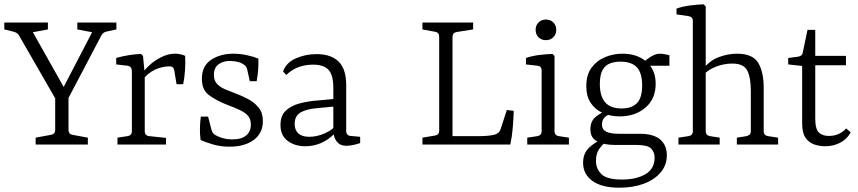

<svg xmlns="http://www.w3.org/2000/svg" viewBox="-20 -673 3994 894"><path d="M248 -196 69 -507Q62 -520 45 -525L0 -536V-568H203V-536L133 -523L289 -246H265L409 -523L340 -536V-568H522V-536L476 -526Q468 -524 462 -520Q456 -516 452 -508L288 -196ZM146 0V-32L216 -45Q237 -48 237 -68V-223H299V-68Q299 -48 319 -45L389 -32V0Z M640 -327Q651 -346 675 -368.5Q699 -391 731 -407Q763 -423 795 -423Q806 -423 819 -420.5Q832 -418 842 -413Q844 -383 841.5 -346.5Q839 -310 833 -281H802L792 -342Q790 -354 785 -359Q780 -364 769 -364Q735 -364 701.5 -348.5Q668 -333 641 -298ZM654 -328V-62Q654 -41 676 -39L753 -31V0H527V-32L573 -39Q594 -42 594 -62V-341Q594 -364 573 -367L521 -373V-403Q548 -411 579 -416Q610 -421 637 -422L646 -412Z M914 -21Q910 -51 911 -79Q912 -107 915 -130H949L963 -75Q968 -53 981 -45Q992 -38 1013.5 -31Q1035 -24 1063 -24Q1105 -24 1126.5 -42.5Q1148 -61 1148 -93Q1148 -118 1135.5 -133Q1123 -148 1098 -160Q1073 -172 1035 -186Q985 -206 952.5 -230.5Q920 -255 920 -306Q920 -366 963 -394.5Q1006 -423 1067 -423Q1098 -423 1130 -416Q1162 -409 1183 -400Q1184 -373 1182 -347Q1180 -321 1175 -295H1143L1132 -345Q1130 -355 1126 -362Q1122 -369 1111 -375Q1104 -380 1090.5 -384Q1077 -388 1057 -389Q1023 -391 999.5 -375Q976 -359 976 -324Q976 -298 990.5 -282.5Q1005 -267 1027.5 -257.5Q1050 -248 1074 -239Q1107 -227 1136.5 -211Q1166 -195 1185 -171Q1204 -147 1204 -109Q1204 -53 1161.5 -21.5Q1119 10 1049 10Q1007 10 971.5 -0.5Q936 -11 914 -21Z M1401 8Q1353 8 1319.5 -17Q1286 -42 1286 -91Q1286 -135 1311 -158Q1336 -181 1373.5 -191Q1411 -201 1446 -204L1545 -213V-178L1453 -169Q1406 -165 1379 -149Q1352 -133 1352 -96Q1352 -68 1369 -52Q1386 -36 1420 -36Q1456 -36 1493 -52.5Q1530 -69 1548 -94L1556 -78Q1536 -41 1493.5 -16.5Q1451 8 1401 8ZM1298 -340Q1312 -381 1357 -401Q1402 -421 1454 -421Q1522 -421 1557 -386Q1592 -351 1592 -277V-64Q1592 -41 1614 -40L1657 -36V-7Q1650 -4 1629.5 1Q1609 6 1593 6Q1565 6 1550 -11.5Q1535 -29 1532 -58V-263Q1532 -324 1509.5 -348Q1487 -372 1438 -372Q1403 -372 1371.5 -361Q1340 -350 1313 -324Z M2340 -161 2372 -157Q2371 -120 2367.5 -78Q2364 -36 2356 0H1947V-32L2006 -42Q2025 -45 2025 -65V-501Q2025 -522 2006 -525L1947 -536V-568H2183V-536L2107 -524Q2087 -521 2087 -501V-39H2204Q2231 -39 2253 -41Q2275 -43 2289 -48Q2304 -54 2310 -69Z M2562 -63Q2562 -42 2583 -39L2629 -32V0H2435V-32L2481 -39Q2502 -42 2502 -62V-344Q2502 -365 2482 -367L2429 -373V-403Q2458 -413 2491 -417Q2524 -421 2553 -422L2562 -412ZM2570 -534Q2570 -513 2556.5 -499.5Q2543 -486 2522 -486Q2501 -486 2487.5 -499.5Q2474 -513 2474 -534Q2474 -555 2487.5 -568.5Q2501 -582 2522 -582Q2543 -582 2556.5 -568.5Q2570 -555 2570 -534Z M3085 50Q3085 96 3056 130Q3027 164 2977.5 182.5Q2928 201 2864 201Q2782 201 2738.5 169.5Q2695 138 2695 85Q2695 41 2723 14.5Q2751 -12 2788 -26L2806 -17Q2786 -1 2770.5 20Q2755 41 2755 76Q2755 113 2780.5 138Q2806 163 2876 163Q2943 163 2985.5 138Q3028 113 3028 61Q3028 35 3011.5 18.5Q2995 2 2945 2H2845Q2792 2 2760.5 -14.5Q2729 -31 2729 -71Q2729 -109 2754 -129Q2779 -149 2807 -160L2820 -142Q2804 -136 2793.5 -124.5Q2783 -113 2783 -93Q2783 -70 2802.5 -60Q2822 -50 2865 -50H2960Q3023 -50 3054 -23.5Q3085 3 3085 50ZM3033 -283Q3033 -213 2985.5 -172Q2938 -131 2865 -131Q2823 -131 2787.5 -146.5Q2752 -162 2731 -193Q2710 -224 2710 -272Q2710 -325 2734.5 -358Q2759 -391 2797.5 -407Q2836 -423 2878 -423Q2947 -423 2990 -385.5Q3033 -348 3033 -283ZM2773 -281Q2773 -227 2797 -197.5Q2821 -168 2875 -168Q2921 -168 2945.5 -192.5Q2970 -217 2970 -275Q2970 -333 2945.5 -359.5Q2921 -386 2868 -386Q2843 -386 2821 -378Q2799 -370 2786 -347.5Q2773 -325 2773 -281ZM2987 -367 2971 -380Q2995 -400 3014.5 -411.5Q3034 -423 3055 -423Q3064 -423 3075.5 -420.5Q3087 -418 3097 -416V-367Z M3139 0V-32L3185 -39Q3206 -42 3206 -61V-576Q3206 -595 3185 -598L3130 -606V-633Q3158 -643 3193 -647.5Q3228 -652 3256 -653L3266 -643V-62Q3266 -42 3287 -39L3331 -32V0ZM3411 0V-32L3455 -39Q3464 -41 3470 -46Q3476 -51 3476 -62V-249Q3476 -312 3459.5 -344.5Q3443 -377 3390 -377Q3350 -377 3312 -362Q3274 -347 3245 -315L3248 -345Q3282 -390 3325.5 -406.5Q3369 -423 3412 -423Q3484 -423 3510 -381Q3536 -339 3536 -263V-62Q3536 -42 3557 -39L3603 -32V0Z M3715 -366 3650 -373V-403L3696 -409Q3706 -411 3711.5 -415.5Q3717 -420 3718 -429L3740 -534H3776V-413H3919V-369H3776V-121Q3776 -72 3793 -56Q3810 -40 3839 -40Q3865 -40 3885.5 -49.5Q3906 -59 3920 -75L3941 -57Q3925 -26 3893 -9Q3861 8 3823 8Q3796 8 3771 -0.5Q3746 -9 3730.5 -32Q3715 -55 3715 -97Z"/></svg>

Font: Yrsa Light
Style: Regular
Weight: 300
Designer: Anna Giedrys (Yrsa+Rasa design), David Brezina (Yrsa art-direction, Rasa art-direction, design)
Foundry: Rosetta Type Foundry
Version: Version 2.004